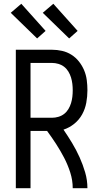

<svg xmlns="http://www.w3.org/2000/svg" viewBox="-20 -999 540 1019"><path d="M64 0V-735H256Q283 -735 309.5 -729Q336 -723 359 -708.5Q382 -694 399 -672.5Q416 -651 426.5 -626Q437 -601 440.5 -574Q444 -547 444 -520Q444 -487 438 -454Q432 -421 416 -392Q400 -363 374 -342Q348 -321 317 -311Q341 -276 363 -239.5Q385 -203 402.5 -164Q420 -125 432 -84Q444 -43 444 0H366Q366 -42 353 -83Q340 -124 320.5 -161.5Q301 -199 278 -234.5Q255 -270 230 -304H142V0ZM256 -374Q273 -374 290 -379Q307 -384 320.5 -394.5Q334 -405 343 -420Q352 -435 357 -451.5Q362 -468 364 -485Q366 -502 366 -520Q366 -537 364 -554Q362 -571 357 -587.5Q352 -604 343 -619Q334 -634 320.5 -644.5Q307 -655 290 -660Q273 -665 256 -665H142V-374ZM347 -795 207 -931 263 -979 392 -835ZM177 -795 37 -931 93 -979 222 -835Z"/></svg>

Font: Iosevka Term Curly
Style: Regular
Weight: 400
Designer: Belleve Invis
Foundry: Belleve Invis
Version: Version 32.3.0